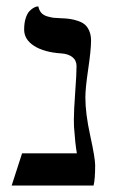

<svg xmlns="http://www.w3.org/2000/svg" viewBox="-20 -574 357 594"><path d="M244.1 -272.5Q244.1 -222.7 259.3 -153.6Q274.4 -84.5 274.4 -63Q274.4 -19.5 269.5 0H16.1L48.3 -99.6H217.8Q212.4 -130.9 209 -181.2Q208.5 -188.5 208.5 -204.1Q208.5 -230.5 212.6 -287.8Q216.8 -345.2 216.8 -369.1Q216.8 -387.2 204.1 -397.2Q191.4 -407.2 170.4 -408.7Q116.7 -412.1 85.7 -431.9Q54.7 -451.7 54.7 -482.4Q54.7 -502.4 59.3 -517.1Q64 -531.7 70.3 -538.6Q76.7 -545.4 83 -549.3Q89.4 -553.2 93.8 -553.7L98.6 -554.2Q101.1 -542 107.7 -534.4Q114.3 -526.9 126 -523.4Q137.7 -520 146 -519Q154.3 -518.1 168.9 -517.6Q185.1 -517.1 196.5 -515.4Q208 -513.7 221.2 -509.3Q234.4 -504.9 242.7 -497.8Q251 -490.7 256.3 -478Q261.7 -465.3 261.7 -448.2Q261.7 -419.9 252.9 -360.4Q244.1 -300.8 244.1 -272.5Z"/></svg>

Font: Libertinage
Style: b
Weight: 400
Designer: OSP
Foundry: OSP
Version: Version 1.0; 2008; OFL relea